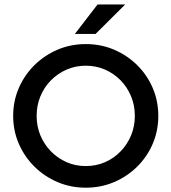

<svg xmlns="http://www.w3.org/2000/svg" viewBox="-20 -837 776 869"><path d="M368.1 12.5Q300 12.5 240.6 -12.8Q181.2 -38.2 136.1 -82.6Q91 -127.1 65.3 -186.1Q39.6 -245.1 39.6 -312.5Q39.6 -379.9 65.3 -438.9Q91 -497.9 136.1 -542.4Q181.2 -586.8 240.6 -612.2Q300 -637.5 368.1 -637.5Q436.8 -637.5 496.2 -612.2Q555.6 -586.8 600.7 -542.4Q645.8 -497.9 671.2 -438.9Q696.5 -379.9 696.5 -312.5Q696.5 -245.1 671.2 -186.1Q645.8 -127.1 600.7 -82.6Q555.6 -38.2 496.2 -12.8Q436.8 12.5 368.1 12.5ZM368.1 -85.4Q415.3 -85.4 455.6 -103.1Q495.8 -120.8 526 -152.1Q556.2 -183.3 573.3 -224.3Q590.3 -265.3 590.3 -312.5Q590.3 -359.7 573.3 -401Q556.2 -442.4 526 -473.3Q495.8 -504.2 455.6 -521.9Q415.3 -539.6 368.1 -539.6Q321.5 -539.6 281.2 -521.9Q241 -504.2 210.4 -473.3Q179.9 -442.4 162.8 -401Q145.8 -359.7 145.8 -312.5Q145.8 -265.3 162.8 -224.3Q179.9 -183.3 210.4 -152.1Q241 -120.8 281.2 -103.1Q321.5 -85.4 368.1 -85.4ZM318.8 -683.3 421.5 -816.7H546.5L412.5 -683.3Z"/></svg>

Font: Afacad Flux Medium
Style: Regular
Weight: 500
Designer: Kristian Moeller
Foundry: Dicotype
Version: Version 1.100